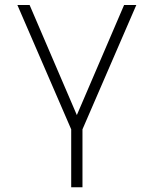

<svg xmlns="http://www.w3.org/2000/svg" viewBox="-20 -538 626 782"><path d="M270 224.6V-11.2L50.8 -517.6H100.6L293 -69.3L485.4 -517.6H535.2L315.9 -11.2V224.6Z"/></svg>

Font: Caskaydia Cove ExtraLight
Style: Regular
Weight: 200
Monospace: yes
Designer: Aaron Bell
Foundry: Saja Typeworks
Version: Version 4.300; ttfautohint (v1.8.3)